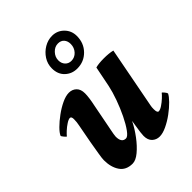

<svg xmlns="http://www.w3.org/2000/svg" viewBox="-199 -787 899 899"><g transform="rotate(-45 250.5 -338.0)"><path d="M147.5 7.8Q104.5 7.8 84 -22.5Q63.5 -52.7 63.5 -98.6Q63.5 -110.4 67.9 -136.7Q72.3 -163.1 79.1 -203.1L96.7 -296.9Q98.6 -306.6 99.6 -314.9Q100.6 -323.2 100.6 -334Q100.6 -351.6 90.8 -351.6Q82 -351.6 66.9 -341.8Q51.8 -332 38.6 -319.8Q25.4 -307.6 19.5 -299.8Q17.6 -299.8 9.3 -309.6Q1 -319.3 1 -323.2Q6.8 -336.9 25.9 -356Q44.9 -375 70.8 -394Q96.7 -413.1 123.5 -425.8Q150.4 -438.5 170.9 -438.5Q193.4 -438.5 208 -424.3Q222.7 -410.2 222.7 -382.8Q222.7 -369.1 220.2 -351.1Q217.8 -333 212.9 -310.5L190.4 -194.3Q189.5 -189.5 187 -177.2Q184.6 -165 182.6 -153.8Q180.7 -142.6 180.7 -137.7Q180.7 -97.7 209 -97.7Q220.7 -97.7 237.8 -121.1Q254.9 -144.5 272.5 -180.7Q290 -216.8 304.2 -256.3Q318.4 -295.9 325.2 -328.1L345.7 -430.7Q365.2 -436.5 400.4 -436.5Q434.6 -436.5 458 -430.7L399.4 -125Q398.4 -120.1 397.9 -114.7Q397.5 -109.4 397.5 -102.5Q397.5 -79.1 407.2 -79.1Q417 -79.1 431.6 -88.9Q446.3 -98.6 460 -111.3Q473.6 -124 478.5 -130.9Q481.4 -130.9 489.3 -121.1Q497.1 -111.3 497.1 -107.4Q491.2 -94.7 472.2 -75.2Q453.1 -55.7 427.2 -36.6Q401.4 -17.6 374.5 -4.9Q347.7 7.8 327.1 7.8Q305.7 7.8 290.5 -6.3Q275.4 -20.5 275.4 -47.9Q275.4 -55.7 277.3 -71.3Q279.3 -86.9 283.2 -110.4Q283.2 -111.3 287.1 -135.7Q270.5 -101.6 245.6 -68.4Q220.7 -35.2 194.8 -13.7Q168.9 7.8 147.5 7.8ZM279.3 -490.2Q244.1 -490.2 219.7 -513.2Q195.3 -536.1 195.3 -575.2Q195.3 -604.5 210.9 -628.9Q226.6 -653.3 251.5 -668Q276.4 -682.6 303.7 -682.6Q337.9 -682.6 361.8 -658.7Q385.7 -634.8 385.7 -599.6Q385.7 -552.7 355 -521.5Q324.2 -490.2 279.3 -490.2ZM285.2 -535.2Q307.6 -535.2 323.2 -552.2Q338.9 -569.3 338.9 -593.8Q338.9 -613.3 328.1 -625.5Q317.4 -637.7 297.9 -637.7Q276.4 -637.7 259.8 -620.1Q243.2 -602.5 243.2 -580.1Q243.2 -560.5 254.9 -547.9Q266.6 -535.2 285.2 -535.2Z"/></g></svg>

Font: Crimson Text
Style: Bold Italic
Weight: 700
Italic angle: -11°
Designer: Sebastian Kosch
Foundry: Sebastian Kosch
Version: Version 1.100; ttfautohint (v1.8.4)